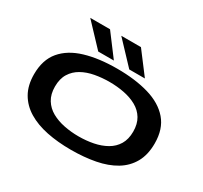

<svg xmlns="http://www.w3.org/2000/svg" viewBox="-186 -1207 1566 1479"><g transform="rotate(30 597.0 -467.5)"><path d="M598 10Q481 10 383 -10Q285 -30 213 -73.5Q141 -117 101.5 -186Q62 -255 62 -353Q62 -481 128 -559.5Q194 -638 314.5 -674Q435 -710 597 -710Q758 -710 879 -674.5Q1000 -639 1067 -561Q1134 -483 1134 -355Q1134 -254 1094.5 -184Q1055 -114 983.5 -71Q912 -28 813.5 -9Q715 10 598 10ZM597 -109Q666 -109 728.5 -121.5Q791 -134 840 -162Q889 -190 917 -236.5Q945 -283 945 -351Q945 -419 917 -465.5Q889 -512 840 -539.5Q791 -567 728.5 -579.5Q666 -592 597 -592Q530 -592 467.5 -580.5Q405 -569 356 -541.5Q307 -514 278 -467.5Q249 -421 249 -351Q249 -283 278 -236Q307 -189 356.5 -161.5Q406 -134 468.5 -121.5Q531 -109 597 -109ZM679 -751 496 -945H671L818 -751ZM403 -751 220 -945H396L542 -751Z"/></g></svg>

Font: Georama ExtraExtended SemiBold
Style: Regular
Weight: 600
Width: 8
Designer: Jean-Baptiste Levee
Foundry: Production Type
Version: Version 1.000